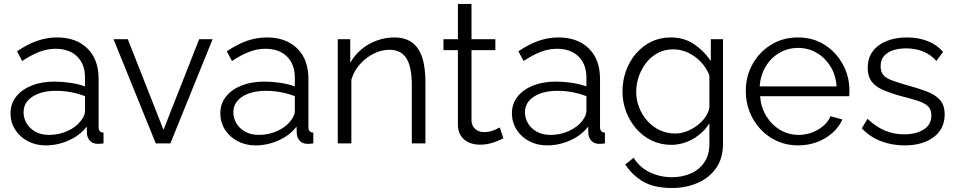

<svg xmlns="http://www.w3.org/2000/svg" viewBox="-20 -717 4780 960"><path d="M32.6 -150.4Q32.6 -198.6 60.9 -234.1Q89.1 -269.6 138.5 -289.3Q187.9 -309 253 -309Q290.6 -309 331.9 -302.9Q373.1 -296.8 405.1 -284.9V-329.1Q405.1 -395.3 366 -434.2Q326.9 -473.1 257.7 -473.1Q216.5 -473.1 175.8 -457.3Q135.1 -441.5 91.1 -412L65 -460.4Q115.7 -495.1 164.9 -512.5Q214.2 -529.8 264.8 -529.8Q360.9 -529.8 417 -474.8Q473.1 -419.7 473.1 -322.8V-82.3Q473.1 -68.1 479 -61.3Q484.9 -54.6 497.6 -53.9V0Q486.6 1.4 479.1 2Q471.5 2.5 466.6 2.2Q441.8 1.1 429.1 -14Q416.4 -29.1 415 -46.4L413.6 -83.8Q379 -39.2 323.1 -14.6Q267.2 10 209.1 10Q158.6 10 118.5 -11.4Q78.4 -32.7 55.5 -69.2Q32.6 -105.7 32.6 -150.4ZM382.4 -110.5Q393.2 -123.6 399.2 -136.9Q405.1 -150.2 405.1 -159.9V-236.1Q371.5 -249.3 334.7 -256.1Q297.9 -262.9 260.8 -262.9Q187.9 -262.9 142.8 -233.9Q97.8 -204.9 97.8 -155.4Q97.8 -126.2 113.1 -100.4Q128.3 -74.5 157.1 -58.5Q185.8 -42.5 225.3 -42.5Q274 -42.5 316.4 -61.5Q358.9 -80.5 382.4 -110.5Z M758.8 0 547.6 -521.1H619L797.5 -67.8L975.9 -521.1H1043.1L831.9 0Z M1081.6 -150.4Q1081.6 -198.6 1109.9 -234.1Q1138.1 -269.6 1187.5 -289.3Q1236.9 -309 1302 -309Q1339.6 -309 1380.9 -302.9Q1422.1 -296.8 1454.1 -284.9V-329.1Q1454.1 -395.3 1415 -434.2Q1375.9 -473.1 1306.7 -473.1Q1265.5 -473.1 1224.8 -457.3Q1184.1 -441.5 1140.1 -412L1114 -460.4Q1164.7 -495.1 1213.9 -512.5Q1263.2 -529.8 1313.8 -529.8Q1409.9 -529.8 1466 -474.8Q1522.1 -419.7 1522.1 -322.8V-82.3Q1522.1 -68.1 1528 -61.3Q1533.9 -54.6 1546.6 -53.9V0Q1535.6 1.4 1528.1 2Q1520.5 2.5 1515.6 2.2Q1490.8 1.1 1478.1 -14Q1465.4 -29.1 1464 -46.4L1462.6 -83.8Q1428 -39.2 1372.1 -14.6Q1316.2 10 1258.1 10Q1207.6 10 1167.5 -11.4Q1127.4 -32.7 1104.5 -69.2Q1081.6 -105.7 1081.6 -150.4ZM1431.4 -110.5Q1442.2 -123.6 1448.2 -136.9Q1454.1 -150.2 1454.1 -159.9V-236.1Q1420.5 -249.3 1383.7 -256.1Q1346.9 -262.9 1309.8 -262.9Q1236.9 -262.9 1191.8 -233.9Q1146.8 -204.9 1146.8 -155.4Q1146.8 -126.2 1162.1 -100.4Q1177.3 -74.5 1206.1 -58.5Q1234.8 -42.5 1274.3 -42.5Q1323 -42.5 1365.4 -61.5Q1407.9 -80.5 1431.4 -110.5Z M2107.1 0H2039.1V-291.1Q2039.1 -382.9 2011.9 -425.6Q1984.6 -468.2 1927.3 -468.2Q1887.2 -468.2 1848.1 -448.6Q1809.1 -429 1779.4 -395.5Q1749.7 -362.1 1736.8 -318.8V0H1668.8V-521.1H1731.2V-402.6Q1752.5 -441.1 1786.3 -469.6Q1820.2 -498.1 1863 -513.9Q1905.7 -529.8 1951.7 -529.8Q1995.2 -529.8 2025.3 -513.9Q2055.3 -498 2073.3 -468.6Q2091.2 -439.3 2099.2 -397.8Q2107.1 -356.4 2107.1 -305.2Z M2496.8 -25.4Q2489 -21.9 2472 -14Q2454.9 -6.2 2431.1 0.1Q2407.2 6.4 2379.2 6.4Q2349.6 6.4 2324.5 -4.6Q2299.4 -15.7 2284.4 -38.3Q2269.5 -60.9 2269.5 -94.1V-466.5H2197.3V-521.1H2269.5V-697.2H2337.5V-521.1H2456.8V-466.5H2337.5V-113.1Q2339.5 -84.8 2357.6 -70.7Q2375.8 -56.6 2399.7 -56.6Q2428.3 -56.6 2450.9 -66.5Q2473.5 -76.4 2478.8 -79.5Z M2539.6 -150.4Q2539.6 -198.6 2567.9 -234.1Q2596.1 -269.6 2645.5 -289.3Q2694.9 -309 2760 -309Q2797.6 -309 2838.9 -302.9Q2880.1 -296.8 2912.1 -284.9V-329.1Q2912.1 -395.3 2873 -434.2Q2833.9 -473.1 2764.7 -473.1Q2723.5 -473.1 2682.8 -457.3Q2642.1 -441.5 2598.1 -412L2572 -460.4Q2622.7 -495.1 2671.9 -512.5Q2721.2 -529.8 2771.8 -529.8Q2867.9 -529.8 2924 -474.8Q2980.1 -419.7 2980.1 -322.8V-82.3Q2980.1 -68.1 2986 -61.3Q2991.9 -54.6 3004.6 -53.9V0Q2993.6 1.4 2986.1 2Q2978.5 2.5 2973.6 2.2Q2948.8 1.1 2936.1 -14Q2923.4 -29.1 2922 -46.4L2920.6 -83.8Q2886 -39.2 2830.1 -14.6Q2774.2 10 2716.1 10Q2665.6 10 2625.5 -11.4Q2585.4 -32.7 2562.5 -69.2Q2539.6 -105.7 2539.6 -150.4ZM2889.4 -110.5Q2900.2 -123.6 2906.2 -136.9Q2912.1 -150.2 2912.1 -159.9V-236.1Q2878.5 -249.3 2841.7 -256.1Q2804.9 -262.9 2767.8 -262.9Q2694.9 -262.9 2649.8 -233.9Q2604.8 -204.9 2604.8 -155.4Q2604.8 -126.2 2620.1 -100.4Q2635.3 -74.5 2664.1 -58.5Q2692.8 -42.5 2732.3 -42.5Q2781 -42.5 2823.4 -61.5Q2865.9 -80.5 2889.4 -110.5Z M3336 7.2Q3282.7 7.2 3237.8 -14.8Q3192.8 -36.7 3160.4 -74.5Q3127.9 -112.3 3110.1 -160.1Q3092.4 -208 3092.4 -259.4Q3092.4 -313.5 3109.9 -362.4Q3127.4 -411.2 3159.7 -448.9Q3192.1 -486.5 3236.2 -508.2Q3280.4 -529.8 3334.1 -529.8Q3400.8 -529.8 3450.4 -496.1Q3499.9 -462.3 3534.1 -412.1V-521.1H3595V2.2Q3595 74.5 3560.4 123.7Q3525.8 172.9 3467.6 198Q3409.5 223 3339.9 223Q3250.7 223 3195.9 191Q3141.1 158.9 3106.4 105.4L3148 71.8Q3179.3 121.4 3230.6 145.2Q3281.8 169.1 3339.9 169.1Q3390.5 169.1 3433.1 150.7Q3475.7 132.4 3501.3 95Q3527 57.7 3527 2.2V-100.9Q3496.8 -51.8 3444.9 -22.3Q3392.9 7.2 3336 7.2ZM3355.1 -49.5Q3385.7 -49.5 3414.4 -60.7Q3443 -71.9 3467.1 -90.4Q3491.1 -109 3507 -132.1Q3522.9 -155.1 3527 -178.9V-339.8Q3512.4 -378.1 3484.2 -407.5Q3456 -437 3420.4 -453.6Q3384.7 -470.3 3346.8 -470.3Q3303.2 -470.3 3268.8 -451.8Q3234.3 -433.4 3210.6 -402.5Q3186.8 -371.7 3173.9 -334Q3161 -296.4 3161 -258Q3161 -216.1 3176.1 -178.6Q3191.1 -141.2 3217.5 -111.8Q3243.8 -82.5 3279.3 -66Q3314.8 -49.5 3355.1 -49.5Z M3970.2 10Q3913.6 10 3866 -11.5Q3818.4 -33 3783.1 -70.5Q3747.9 -108 3728.4 -157.1Q3708.9 -206.3 3708.9 -261.6Q3708.9 -335.3 3742.6 -396Q3776.4 -456.7 3835.4 -493.3Q3894.4 -529.8 3969.5 -529.8Q4045.5 -529.8 4103.4 -492.8Q4161.3 -455.7 4194.3 -395.2Q4227.2 -334.7 4227.2 -263.2Q4227.2 -255.3 4226.9 -247.9Q4226.5 -240.4 4225.8 -236H3780.5Q3784.8 -180.3 3811.5 -136.5Q3838.2 -92.8 3880.7 -67.6Q3923.2 -42.5 3972.6 -42.5Q4024.2 -42.5 4069.5 -68.4Q4114.8 -94.3 4132.5 -135.9L4191.8 -119.6Q4175.6 -82.5 4142.7 -53Q4109.8 -23.4 4065.3 -6.7Q4020.9 10 3970.2 10ZM3778.3 -284.9H4163.2Q4159.2 -341.5 4132.4 -384.8Q4105.7 -428.1 4063.4 -452.7Q4021.2 -477.4 3969.8 -477.4Q3919.3 -477.4 3877.1 -452.7Q3834.9 -428.1 3808.6 -384.6Q3782.3 -341.2 3778.3 -284.9Z M4502.6 10Q4439.4 10 4384.4 -11.2Q4329.5 -32.4 4289.1 -75.4L4317.5 -123Q4361 -81.9 4405.7 -63.6Q4450.4 -45.3 4499.8 -45.3Q4560.5 -45.3 4598.7 -69.6Q4636.8 -93.9 4636.8 -139.5Q4636.8 -171.2 4618.2 -187.4Q4599.7 -203.6 4565.2 -214.3Q4530.7 -224.9 4482.6 -237.2Q4428.9 -252.4 4392.3 -268.7Q4355.8 -285.1 4337.2 -310.6Q4318.6 -336.2 4318.6 -377.2Q4318.6 -427.8 4344.5 -461.5Q4370.4 -495.3 4414.7 -512.6Q4459 -529.8 4514.4 -529.8Q4573.8 -529.8 4620.1 -510.8Q4666.4 -491.8 4695.3 -457.6L4661.8 -412.2Q4634.4 -444 4595.6 -459.6Q4556.8 -475.2 4509.6 -475.2Q4477.9 -475.2 4449 -466.8Q4420 -458.4 4401.6 -438.8Q4383.1 -419.2 4383.1 -385.1Q4383.1 -357.5 4397 -341.6Q4411 -325.8 4438.8 -315.5Q4466.6 -305.2 4507.6 -293.2Q4567.5 -277.1 4611.4 -260.7Q4655.3 -244.3 4679.3 -218Q4703.3 -191.8 4703.3 -144.6Q4703.3 -72.4 4648.2 -31.2Q4593.1 10 4502.6 10Z"/></svg>

Font: Raleway Thin
Style: Regular
Weight: 100
Designer: Matt McInerney, Pablo Impallari, Rodrigo Fuenzalida
Foundry: Matt McInerney, Pablo Impallari, Rodrigo Fuenzalida
Version: Version 4.026